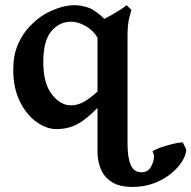

<svg xmlns="http://www.w3.org/2000/svg" viewBox="-20 -489 747 749"><path d="M396.5 -105Q356 -62 325.7 -35.6Q295.4 -9.3 266.1 2.7Q236.8 14.6 199.7 14.6Q161.6 14.6 122.8 -12.9Q84 -40.5 57.9 -92.5Q31.7 -144.5 31.7 -216.8Q31.7 -273.9 49.8 -315.2Q67.9 -356.4 93.8 -383.8Q119.6 -411.1 142.6 -426.3Q169.9 -444.3 204.6 -456.5Q239.3 -468.8 269 -468.8Q298.3 -468.8 326.4 -458.5Q354.5 -448.2 392.6 -410.2Q392.6 -353 363.8 -335.4Q348.6 -366.2 317.4 -385.3Q286.1 -404.3 257.8 -404.3Q211.4 -404.3 180.2 -367.2Q148.9 -330.1 148.9 -246.6Q148.9 -163.6 182.4 -120.8Q215.8 -78.1 256.3 -78.1Q286.1 -78.1 313.2 -95.2Q340.3 -112.3 374.5 -145Q378.9 -143.1 383.3 -134.3Q387.7 -125.5 391.4 -116.5Q395 -107.4 396.5 -105ZM360.4 -403.3Q368.2 -405.8 384.3 -413.8Q400.4 -421.9 418.7 -432.4Q437 -442.9 452.4 -452.9Q467.8 -462.9 473.6 -468.8L492.7 -450.7Q492.7 -450.7 485.1 -422.6Q477.5 -394.5 477.5 -350.1V69.8Q477.5 126 490 154.5Q502.4 183.1 532.2 183.1Q557.1 183.1 568.8 161.9Q580.6 140.6 580.6 122.1Q580.6 110.8 574.7 102.1Q579.1 97.2 595 90.8Q610.8 84.5 631.1 78.6Q651.4 72.8 668.7 69.3Q686 65.9 692.9 66.4L706.5 93.8Q706.5 113.8 691.4 138.9Q676.3 164.1 648.4 187.3Q620.6 210.4 582 225.3Q543.5 240.2 496.1 240.2Q445.3 240.2 415.5 220.7Q385.7 201.2 373 169.9Q360.4 138.7 360.4 103.5Z"/></svg>

Font: Gentium Plus
Style: Bold
Weight: 700
Designer: Victor Gaultney, Annie Olsen, Iska Routamaa, Becca Hirsbrunner
Foundry: SIL International
Version: Version 6.101